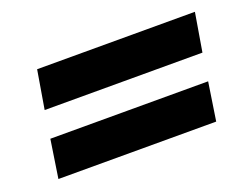

<svg xmlns="http://www.w3.org/2000/svg" viewBox="-62 -568 725 558"><g transform="rotate(-20 300.0 -288.5)"><path d="M68 -330 88 -449H576L556 -330ZM37 -128 55 -246H543L525 -128Z"/></g></svg>

Font: Nunito Sans 10pt Black
Style: Italic
Weight: 900
Italic angle: -9°
Designer: Vernon Adams
Foundry: Vernon Adams
Version: Version 3.101;gftools[0.9.27]